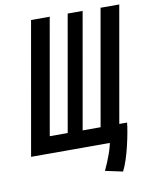

<svg xmlns="http://www.w3.org/2000/svg" viewBox="-92 -762 785 988"><g transform="rotate(-10 300.0 -268.0)"><path d="M380.4 0 502.4 -693.4H600.1L478 0ZM470.2 156.7 378.9 137.2Q397.9 97.7 413.3 54.2Q428.7 10.7 432.1 -22.5L470.2 0H82.5V-87.9H534.2Q532.2 -66.4 526.4 -34.7Q520.5 -2.9 512.2 32.2Q503.9 67.4 493.2 100.1Q482.4 132.8 470.2 156.7ZM17.1 0 139.2 -693.4H236.8L114.7 0ZM208.5 0 330.6 -693.4H408.7L286.6 0Z"/></g></svg>

Font: Cascadia Mono NF
Style: Italic
Weight: 400
Italic angle: -10°
Monospace: yes
Designer: Aaron Bell
Foundry: Saja Typeworks
Version: Version 2404.023